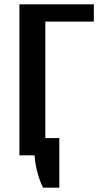

<svg xmlns="http://www.w3.org/2000/svg" viewBox="-20 -720 475 890"><path d="M70 0V-700H415V-620H190V0ZM179.6 150Q164.6 120 154.3 82.5Q144 45 140 0H70V-80H255V150Z"/></svg>

Font: Cuprum
Style: Regular
Weight: 400
Designer: Jovanny Lemonad
Foundry: Jovanny Lemonad
Version: Version 3.000